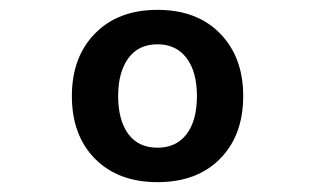

<svg xmlns="http://www.w3.org/2000/svg" viewBox="-20 -746 640 390"><path d="M300 -376Q220 -376 173 -423.5Q126 -471 126 -551Q126 -630 173 -678Q220 -726 300 -726Q380 -726 427 -678Q474 -630 474 -551Q474 -471 427 -423.5Q380 -376 300 -376ZM300 -446Q338 -446 359 -473.5Q380 -501 380 -551Q380 -600 359 -628Q338 -656 300 -656Q261 -656 240.5 -627.5Q220 -599 220 -551Q220 -502 240.5 -474Q261 -446 300 -446Z"/></svg>

Font: Geist Mono Medium
Style: Regular
Weight: 500
Monospace: yes
Designer: Basement.studio, Andrés Briganti, Mateo Zaragoza
Foundry: Basement.studio, Vercel, Andrés Briganti, Guido Ferreyra, Mateo Zaragoza
Version: Version 1.500; ttfautohint (v1.8.4.7-5d5b)